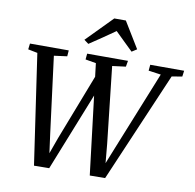

<svg xmlns="http://www.w3.org/2000/svg" viewBox="-102 -1094 1219 1202"><g transform="rotate(10 507.5 -492.5)"><path d="M192.5 5.5 90.5 -693.5 30.5 -705.5 35 -743H281.5L278.5 -705L195.5 -694L257.5 -210.5L280 -43.5L258 -44L311 -191L481 -630.5L505 -538L289 4.5ZM547 5.5 462.5 -694 395 -705.5 398.5 -743H658L651.5 -705L566 -694L620 -207.5L635 -43.5L613.5 -44.5L674.5 -196.5L875 -694L796 -705L799.5 -743H1015L1010 -705.5L944 -694L644.5 4.5ZM366.5 -825.5 527.5 -989.5H601L702 -824L670 -803.5Q641.5 -831 613 -858.8Q584.5 -886.5 556 -914.5Q517.5 -887 477.2 -859.8Q437 -832.5 395 -804.5Z"/></g></svg>

Font: Merriweather 48pt
Style: Italic
Weight: 400
Italic angle: -7.8°
Version: Version 2.101